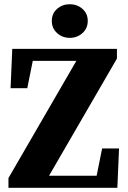

<svg xmlns="http://www.w3.org/2000/svg" viewBox="-20 -888 603 908"><path d="M20 0V-46L341 -600H135L109 -471H30L38 -657H533V-611L212 -57H437L463 -186H543L535 0ZM310 -709Q275 -709 250 -731.5Q225 -754 225 -789Q225 -824 250 -846Q275 -868 310 -868Q345 -868 370 -846Q395 -824 395 -789Q395 -754 370 -731.5Q345 -709 310 -709Z"/></svg>

Font: Source Serif Pro
Style: Bold
Weight: 700
Designer: Frank Grießhammer
Foundry: Adobe Systems Incorporated
Version: Version 3.001;hotconv 1.0.111;makeotfexe 2.5.65597